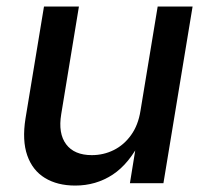

<svg xmlns="http://www.w3.org/2000/svg" viewBox="-20 -561 635 588"><path d="M210.4 7.3Q155.8 7.3 117.7 -15.9Q79.6 -39.1 63.5 -85Q47.4 -130.9 58.1 -198.2L114.7 -541H221.7L167.5 -211.4Q157.7 -152.3 182.6 -119.1Q207.5 -85.9 261.2 -85.9Q296.9 -85.9 328.1 -101.3Q359.4 -116.7 381.3 -147.2Q403.3 -177.7 410.2 -221.7L462.9 -541H569.8L480.5 0H377.9L399.4 -132.8H412.1Q376 -59.6 325 -26.1Q273.9 7.3 210.4 7.3Z"/></svg>

Font: Inter 17pt Medium
Style: Italic
Weight: 500
Italic angle: -9.3988°
Version: Version 4.001;git-66647c0bb